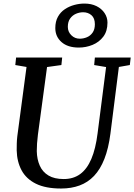

<svg xmlns="http://www.w3.org/2000/svg" viewBox="-20 -1074 772 1104"><path d="M663.5 -689 615 -306Q604 -220.5 580.2 -160.2Q556.5 -100 520.8 -62.5Q485 -25 437.5 -7.5Q390 10 331.5 10Q242 10 186.2 -17.8Q130.5 -45.5 104 -95Q77.5 -144.5 76 -209.5Q76 -228.5 76.5 -248.8Q77 -269 79.5 -290.5L132.5 -689L68 -700L72.5 -743H337.5L333 -700L250.5 -688.5L198 -299.5Q194.5 -272.5 193 -248.8Q191.5 -225 191.5 -205Q192.5 -157.5 208.8 -121.2Q225 -85 258.8 -64.8Q292.5 -44.5 346.5 -44.5Q402 -44.5 441.2 -73.2Q480.5 -102 505.2 -160.2Q530 -218.5 541 -306.5L590 -688.5L521.5 -700L525.5 -743H731.5L726.5 -700ZM433 -800.5Q369.5 -800.5 333.8 -832Q298 -863.5 298 -912.5Q298 -950.5 313 -977.5Q328 -1004.5 352.8 -1021Q377.5 -1037.5 407 -1045.5Q436.5 -1053.5 465.5 -1053.5Q505 -1053.5 534.8 -1038.8Q564.5 -1024 581.2 -999Q598 -974 598 -944Q598 -895 574 -863.2Q550 -831.5 512.2 -816Q474.5 -800.5 433 -800.5ZM438.5 -851.5Q459.5 -851.5 479.5 -859.8Q499.5 -868 512.5 -886.5Q525.5 -905 525.5 -934.5Q525.5 -969.5 506 -986.5Q486.5 -1003.5 458 -1003.5Q437 -1003.5 416.8 -994.8Q396.5 -986 383.2 -967.5Q370 -949 370 -919.5Q370 -891.5 390 -871.5Q410 -851.5 438.5 -851.5Z"/></svg>

Font: Merriweather 28pt Medium
Style: Italic
Weight: 500
Italic angle: -7.8°
Version: Version 2.101